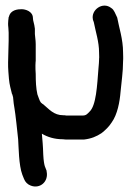

<svg xmlns="http://www.w3.org/2000/svg" viewBox="-20 -489 470 688"><path d="M335 -275C335 -267 334 -258 333 -246C328 -183 325 -110 300 -88C293 -81 289 -75 276 -75H225C219 -75 214 -75 211 -76H207C172 -76 156 -98 134 -116H133L132 -117C123 -123 123 -127 114 -151C109 -173 108 -198 108 -223V-224C107 -235 107 -246 107 -255C107 -264 108 -271 108 -271V-331C108 -346 105 -360 105 -367V-386C103 -405 98 -414 98 -424C98 -449 70 -456 58 -456C46 -456 18 -455 12 -429L11 -428V-427C10 -419 9 -412 9 -405C9 -401 9 -397 10 -389C10 -383 11 -378 11 -372V-343C11 -321 9 -289 9 -265C9 -253 9 -244 10 -232L12 -207C14 -184 19 -169 23 -152L24 -151L27 -140V-139C28 -124 30 -112 32 -100C35 -85 43 -10 45 10C47 38 47 103 60 137L66 152C70 163 79 172 90 176C123 189 155 162 147 125V123L140 105V104C139 102 136 87 135 65C134 31 132 13 130 -10C150 2 175 10 205 10C210 11 219 11 224 11H281C307 8 326 0 344 -12L346 -14L348 -15C358 -24 369 -33 380 -50C401 -79 409 -124 412 -160C415 -195 421 -230 421 -270C422 -280 421 -293 421 -301C421 -349 406 -392 400 -426C393 -440 389 -454 379 -460C348 -485 305 -453 313 -419V-418L316 -410C323 -374 335 -339 335 -301C335 -291 336 -283 335 -278Z"/></svg>

Font: Stray Cat
Style: Blk
Weight: 900
Version: Version 1.0